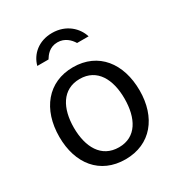

<svg xmlns="http://www.w3.org/2000/svg" viewBox="-179 -866 925 995"><g transform="rotate(-30 283.5 -369.0)"><path d="M283 10C435 10 524 -103 524 -263C524 -425 436 -540 284 -540C134 -540 43 -426 43 -262C43 -102 131 10 283 10ZM285 -61C179 -61 132 -151 132 -266C132 -380 179 -470 284 -470C388 -470 435 -381 435 -266C435 -150 389 -61 285 -61ZM435 -638C418 -694 364 -748 279 -748C198 -748 144 -699 128 -638H195C208 -659 231 -692 279 -692C323 -692 351 -663 366 -638Z"/></g></svg>

Font: Cheyenne Sans
Style: Regular
Weight: 400
Designer: The Public Sans project authors (U.S. Web Design System), Libre Franklin designed by Pablo Impallari and Rodrigo Fuenzal
Foundry: The Cheyenne Sans Project Authors
Version: Version 2.007